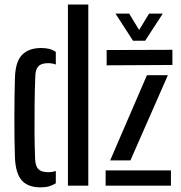

<svg xmlns="http://www.w3.org/2000/svg" viewBox="-20 -820 798 848"><path d="M46 -124Q44.5 -163 44 -209.2Q43.5 -255.5 43.5 -303Q43.5 -350.5 44.2 -395Q45 -439.5 46 -476Q48 -548 77.8 -578Q107.5 -608 161.5 -608Q183 -608 198.5 -603.8Q214 -599.5 226.5 -590.5V-535Q211.5 -541 192.5 -541Q163 -541 150 -527.8Q137 -514.5 136 -484.5Q133.5 -424 132.8 -358.8Q132 -293.5 132.5 -231.8Q133 -170 135 -120Q136 -86 149.8 -72.8Q163.5 -59.5 192.5 -59.5Q212 -59.5 226.5 -65V-10.5Q213 -2 197 2.8Q181 7.5 159.5 7.5Q103.5 7.5 76.2 -23.2Q49 -54 46 -124ZM280 0V-800H370V0ZM446.5 0V-67.5H735V0ZM451 -531.5V-599L741.5 -600V-533ZM466.5 -111.5 629 -488H721.5L556 -111.5ZM567.5 -640 490 -760H550.5L594.5 -687.5L638.5 -760H699L621 -640Z"/></svg>

Font: Big Shoulders Stencil Text Thin Medium
Style: Regular
Weight: 500
Version: Version 2.001